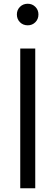

<svg xmlns="http://www.w3.org/2000/svg" viewBox="-20 -1004 296 1024"><path d="M88 0H168V-745H88ZM128 -869Q152 -869 168.5 -885.5Q185 -902 185 -927Q185 -951 168.5 -967.5Q152 -984 128 -984Q103 -984 86.5 -967.5Q70 -951 70 -927Q70 -902 86.5 -885.5Q103 -869 128 -869Z"/></svg>

Font: Plus Jakarta Sans
Style: Regular
Weight: 400
Designer: Gumpita Rahayu
Foundry: Tokotype
Version: Version 2.004; ttfautohint (v1.8.3)